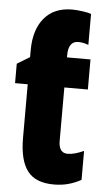

<svg xmlns="http://www.w3.org/2000/svg" viewBox="-55 -801 464 846"><g transform="rotate(5 177.0 -377.5)"><path d="M230 -765Q248 -765 274.5 -761.5Q301 -758 314 -753V-616Q290 -625 269 -625Q225 -625 225 -562V-553H329V-420H225V-184Q225 -130 265 -130Q280 -130 298 -135Q316 -140 336 -149V-21Q309 -6 279.5 2Q250 10 216 10Q134 10 98.5 -37.5Q63 -85 63 -182V-420H7V-506L63 -540V-570Q63 -661 106.5 -713Q150 -765 230 -765Z"/></g></svg>

Font: Noto Sans ExtraCondensed Black
Style: Regular
Weight: 900
Width: 2
Designer: Monotype Design Team
Foundry: Monotype Imaging Inc.
Version: Version 2.013; ttfautohint (v1.8.4.7-5d5b)